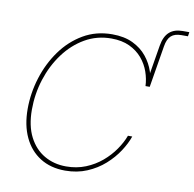

<svg xmlns="http://www.w3.org/2000/svg" viewBox="-89 -908 1015 1007"><g transform="rotate(10 419.0 -404.0)"><path d="M661.1 -500 697.8 -721.7Q706.1 -771.5 732.2 -794.9Q758.3 -818.4 803.2 -818.4Q810.1 -818.4 820.1 -818.4Q830.1 -818.4 838.4 -818.4L835 -795.9Q825.7 -795.9 815.9 -795.9Q806.2 -795.9 799.8 -795.9Q764.6 -795.9 745.6 -778.8Q726.6 -761.7 720.2 -721.7L683.6 -500ZM322.3 9.8Q245.1 9.8 189.2 -25.4Q133.3 -60.5 103.3 -124.5Q73.2 -188.5 73.2 -274.9Q73.2 -359.4 98.9 -441.4Q124.5 -523.4 172.6 -590.3Q220.7 -657.2 289.1 -697.3Q357.4 -737.3 442.9 -737.3Q507.3 -737.3 553 -715.3Q598.6 -693.4 627.4 -657.7Q656.2 -622.1 669.9 -580.6Q683.6 -539.1 683.6 -500H661.1Q659.7 -537.6 646.5 -575.4Q633.3 -613.3 606.7 -644.8Q580.1 -676.3 539.3 -695.6Q498.5 -714.8 442.4 -714.8Q365.7 -714.8 302.2 -678.2Q238.8 -641.6 192.4 -578.9Q146 -516.1 120.8 -437.5Q95.7 -358.9 95.7 -275.4Q95.7 -189.5 125.7 -130.9Q155.8 -72.3 207.3 -42.5Q258.8 -12.7 323.2 -12.7Q379.9 -12.7 427.5 -32Q475.1 -51.3 512.5 -83Q549.8 -114.7 575.9 -152.6Q602.1 -190.4 615.7 -227.5H638.7Q625.5 -189 598.4 -147.5Q571.3 -106 531.2 -70.3Q491.2 -34.7 438.7 -12.5Q386.2 9.8 322.3 9.8Z"/></g></svg>

Font: Inter 18pt Thin
Style: Italic
Weight: 250
Italic angle: -9.3988°
Version: Version 4.001;git-66647c0bb